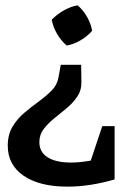

<svg xmlns="http://www.w3.org/2000/svg" viewBox="-20 -520 475 717"><path d="M232 177Q128 177 68.5 136.5Q9 96 9 24Q9 -17 26.5 -46.5Q44 -76 70.5 -98.5Q97 -121 124 -140.5Q151 -160 172 -181Q193 -202 198 -229L207 -278H283L284 -216Q285 -184 269 -160Q253 -136 229.5 -116.5Q206 -97 182.5 -78Q159 -59 143 -38Q127 -17 127 11Q127 48 158 67.5Q189 87 245 87Q304 87 381 65L408 150Q364 163 319.5 170Q275 177 232 177ZM295 151 362 -49H408V150ZM229 -350Q209 -367 194 -392Q179 -417 173 -446Q193 -467 219 -481.5Q245 -496 270 -500Q292 -481 306 -455.5Q320 -430 324 -405Q306 -384 280 -369Q254 -354 229 -350Z"/></svg>

Font: Piazzolla Thin
Style: Bold
Weight: 700
Version: Version 2.005